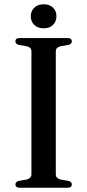

<svg xmlns="http://www.w3.org/2000/svg" viewBox="-20 -878 408 898"><path d="M241 -62.5Q241 -52.5 247 -46.8Q253 -41 264.5 -38L300 -32Q316 -27.5 316 -15Q316 -8.5 311.2 -4.2Q306.5 0 296 0H72.5Q62 0 57 -4.2Q52 -8.5 52 -15Q52 -27.5 68 -32L103.5 -38Q115 -41 121 -46.8Q127 -52.5 127 -62.5V-637.5Q127 -647.5 121 -653.5Q115 -659.5 103.5 -662L68 -668Q52 -672 52 -685Q52 -692 57 -696Q62 -700 72.5 -700H296Q306.5 -700 311.2 -696Q316 -692 316 -685Q316 -672 300 -668L264.5 -662Q253 -659.5 247 -653.5Q241 -647.5 241 -637.5ZM184.5 -745.5Q157 -745.5 140.5 -761.2Q124 -777 124 -802Q124 -826.5 140.5 -842.2Q157 -858 184.5 -858Q212 -858 228 -842.2Q244 -826.5 244 -802Q244 -777.5 228 -761.5Q212 -745.5 184.5 -745.5Z"/></svg>

Font: Fraunces 48pt
Style: Regular
Weight: 400
Version: Version 1.000;[b76b70a41]